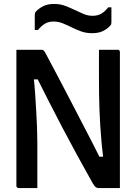

<svg xmlns="http://www.w3.org/2000/svg" viewBox="-20 -952 690 972"><path d="M169 0Q146 0 122 0Q98 0 74 0Q71 0 68.5 -1.5Q66 -3 64.5 -5.5Q63 -8 63 -11Q63 -83 63 -154Q63 -225 63 -296.5Q63 -368 63 -439.5Q63 -511 63 -582Q63 -612 63 -641.5Q63 -671 63 -700Q81 -700 104 -700Q127 -700 150 -700Q173 -700 190 -700Q195 -700 198 -698.5Q201 -697 204.5 -692.5Q208 -688 214 -676Q233 -641 254.5 -600Q276 -559 300 -513.5Q324 -468 349 -419.5Q374 -371 399.5 -322Q425 -273 450 -224.5Q475 -176 498 -129L459 -159H523L504 -143Q498 -189 494 -232.5Q490 -276 487.5 -317Q485 -358 483.5 -398Q482 -438 481.5 -476.5Q481 -515 481 -554Q481 -587 481 -624.5Q481 -662 481 -700Q505 -700 528.5 -700Q552 -700 576 -700Q581 -700 584 -697Q587 -694 587 -689Q587 -620 587 -549.5Q587 -479 587 -409Q587 -339 587 -269.5Q587 -200 587 -130Q587 -97 587 -64.5Q587 -32 587 0Q571 0 551 0Q531 0 512 0Q493 0 478 0Q472 0 465.5 -4Q459 -8 449 -25Q409 -96 370.5 -166.5Q332 -237 295.5 -306.5Q259 -376 223.5 -446Q188 -516 153 -586L194 -550H132L149 -573Q155 -523 158 -476.5Q161 -430 163.5 -387.5Q166 -345 167.5 -305.5Q169 -266 169 -230Q169 -194 169 -162Q169 -125 169 -83Q169 -41 169 0ZM449 -872Q473 -872 491.5 -882Q510 -892 528 -915H544Q544 -895 544 -876Q544 -857 544 -840Q544 -834 543 -830Q542 -826 537 -821Q521 -804 499.5 -794Q478 -784 446 -784Q416 -784 391 -793Q366 -802 343 -813.5Q320 -825 297.5 -834Q275 -843 251 -843Q227 -843 208.5 -832.5Q190 -822 172 -800H156Q156 -820 156 -839Q156 -858 156 -875Q156 -881 157 -885Q158 -889 163 -895Q179 -911 200.5 -921.5Q222 -932 254 -932Q284 -932 309.5 -922.5Q335 -913 357.5 -902Q380 -891 402.5 -881.5Q425 -872 449 -872Z"/></svg>

Font: Recursive Medium
Style: Regular
Weight: 500
Version: Version 1.085